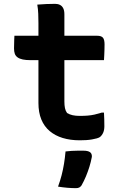

<svg xmlns="http://www.w3.org/2000/svg" viewBox="-20 -724 640 999"><path d="M55 -538H485Q507 -538 515.5 -528Q524 -518 524 -493Q524 -478 523.5 -464.5Q523 -451 522.5 -438Q522 -425 521 -411H140Q115 -411 98.5 -414.5Q82 -418 71.5 -425.5Q61 -433 57 -444.5Q53 -456 53 -472Q53 -484 53.5 -495Q54 -506 54 -516.5Q54 -527 55 -538ZM521 -138Q522 -121 522.5 -102.5Q523 -84 523 -67Q523 -48 517 -34Q511 -20 500 -11Q494 -7 483.5 -4Q473 -1 458.5 1.5Q444 4 428 5Q412 6 395 6Q346 6 306.5 -6Q267 -18 238.5 -42Q210 -66 195 -102.5Q180 -139 180 -188Q180 -240 180 -292Q180 -344 180 -396Q180 -448 180 -500Q180 -552 180 -604Q180 -628 179 -652.5Q178 -677 174 -700Q198 -702 221.5 -703Q245 -704 267 -704Q281 -704 292 -698.5Q303 -693 309 -681Q315 -669 315 -650Q315 -593 315 -536.5Q315 -480 315 -423Q315 -366 315 -309.5Q315 -253 315 -196Q315 -176 318 -161.5Q321 -147 329 -136Q342 -128 358 -124.5Q374 -121 395 -121Q417 -121 436 -122.5Q455 -124 472.5 -128Q490 -132 509 -138ZM321 64Q338 62 353 61Q368 60 383.5 60Q399 60 414 60Q437 60 448 67.5Q459 75 458 92Q453 119 445 144.5Q437 170 427 194Q417 218 404 241Q399 248 392.5 251.5Q386 255 375 255Q354 255 330.5 253Q307 251 282 247Q293 217 300.5 188Q308 159 313 128.5Q318 98 321 64Z"/></svg>

Font: Rec Mono Semicasual
Style: Bold
Weight: 700
Version: Version 1.085; ttfautohint (v1.8.4.7-5d5b)